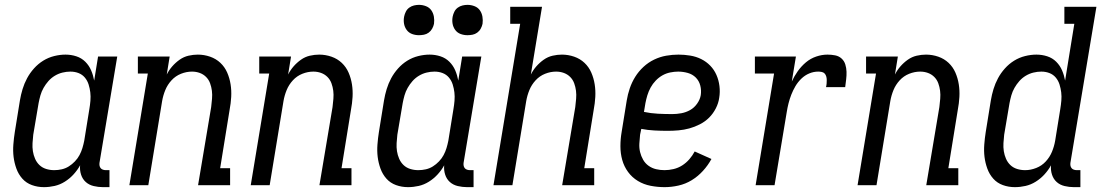

<svg xmlns="http://www.w3.org/2000/svg" viewBox="-20 -763 4540 791"><path d="M161 8Q161 8 161 8Q161 8 161 8Q135 8 111.5 -0.5Q88 -9 72 -27Q56 -45 47.5 -68.5Q39 -92 36 -116.5Q33 -141 35 -167.5Q37 -194 41 -219L62 -349Q66 -373 73 -396Q80 -419 91.5 -440.5Q103 -462 120 -481Q137 -500 158 -513Q179 -526 203 -532Q227 -538 250 -538Q273 -538 294.5 -531Q316 -524 331.5 -508.5Q347 -493 355.5 -473Q364 -453 368 -431L384 -530H463L390 -93Q389 -87 390 -81Q391 -75 394.5 -70.5Q398 -66 404 -64Q410 -62 416 -62H431V8H404Q385 8 366 3.5Q347 -1 333.5 -13Q320 -25 314 -43.5Q308 -62 310 -82Q299 -62 283 -44.5Q267 -27 247 -14.5Q227 -2 205 3Q183 8 161 8ZM204 -62Q219 -62 234.5 -65.5Q250 -69 263.5 -77.5Q277 -86 288.5 -98Q300 -110 307.5 -124Q315 -138 319.5 -153Q324 -168 327 -183L348 -313Q351 -330 352.5 -348Q354 -366 352 -382.5Q350 -399 345 -415Q340 -431 329.5 -443.5Q319 -456 303.5 -462Q288 -468 270 -468Q254 -468 237.5 -464Q221 -460 206 -451Q191 -442 179.5 -429Q168 -416 159.5 -401Q151 -386 146.5 -370Q142 -354 139 -338L117 -208Q115 -191 114 -173.5Q113 -156 115.5 -140Q118 -124 124.5 -109Q131 -94 142.5 -83Q154 -72 170 -67Q186 -62 203 -62Z M513 0 589 -460H548V-530H679L667 -456Q676 -474 689.5 -489.5Q703 -505 720 -517Q737 -529 756.5 -533.5Q776 -538 795 -538Q821 -538 845.5 -529.5Q870 -521 888 -504Q906 -487 916 -464Q926 -441 930 -415.5Q934 -390 932.5 -363.5Q931 -337 926 -311L887 -70H928V0H796L850 -322Q852 -339 853.5 -356Q855 -373 853 -389Q851 -405 845.5 -420Q840 -435 829 -446Q818 -457 803 -462.5Q788 -468 771 -468Q748 -468 725.5 -459Q703 -450 686.5 -432Q670 -414 661 -392Q652 -370 648 -347L591 0Z M1013 0 1089 -460H1048V-530H1179L1167 -456Q1176 -474 1189.5 -489.5Q1203 -505 1220 -517Q1237 -529 1256.5 -533.5Q1276 -538 1295 -538Q1321 -538 1345.5 -529.5Q1370 -521 1388 -504Q1406 -487 1416 -464Q1426 -441 1430 -415.5Q1434 -390 1432.5 -363.5Q1431 -337 1426 -311L1387 -70H1428V0H1296L1350 -322Q1352 -339 1353.5 -356Q1355 -373 1353 -389Q1351 -405 1345.5 -420Q1340 -435 1329 -446Q1318 -457 1303 -462.5Q1288 -468 1271 -468Q1248 -468 1225.5 -459Q1203 -450 1186.5 -432Q1170 -414 1161 -392Q1152 -370 1148 -347L1091 0Z M1661 8Q1661 8 1661 8Q1661 8 1661 8Q1635 8 1611.5 -0.5Q1588 -9 1572 -27Q1556 -45 1547.5 -68.5Q1539 -92 1536 -116.5Q1533 -141 1535 -167.5Q1537 -194 1541 -219L1562 -349Q1566 -373 1573 -396Q1580 -419 1591.5 -440.5Q1603 -462 1620 -481Q1637 -500 1658 -513Q1679 -526 1703 -532Q1727 -538 1750 -538Q1773 -538 1794.5 -531Q1816 -524 1831.5 -508.5Q1847 -493 1855.5 -473Q1864 -453 1868 -431L1884 -530H1963L1890 -93Q1889 -87 1890 -81Q1891 -75 1894.5 -70.5Q1898 -66 1904 -64Q1910 -62 1916 -62H1931V8H1904Q1885 8 1866 3.5Q1847 -1 1833.5 -13Q1820 -25 1814 -43.5Q1808 -62 1810 -82Q1799 -62 1783 -44.5Q1767 -27 1747 -14.5Q1727 -2 1705 3Q1683 8 1661 8ZM1704 -62Q1719 -62 1734.5 -65.5Q1750 -69 1763.5 -77.5Q1777 -86 1788.5 -98Q1800 -110 1807.5 -124Q1815 -138 1819.5 -153Q1824 -168 1827 -183L1848 -313Q1851 -330 1852.5 -348Q1854 -366 1852 -382.5Q1850 -399 1845 -415Q1840 -431 1829.5 -443.5Q1819 -456 1803.5 -462Q1788 -468 1770 -468Q1754 -468 1737.5 -464Q1721 -460 1706 -451Q1691 -442 1679.5 -429Q1668 -416 1659.5 -401Q1651 -386 1646.5 -370Q1642 -354 1639 -338L1617 -208Q1615 -191 1614 -173.5Q1613 -156 1615.5 -140Q1618 -124 1624.5 -109Q1631 -94 1642.5 -83Q1654 -72 1670 -67Q1686 -62 1703 -62ZM1906 -618Q1891 -618 1877.5 -623Q1864 -628 1855.5 -639.5Q1847 -651 1844.5 -665.5Q1842 -680 1845 -695Q1847 -705 1852 -715Q1857 -725 1866 -731.5Q1875 -738 1885.5 -740.5Q1896 -743 1906 -743Q1921 -743 1935 -737.5Q1949 -732 1957 -720.5Q1965 -709 1967.5 -694.5Q1970 -680 1968 -665Q1966 -655 1960.5 -645Q1955 -635 1946 -628.5Q1937 -622 1926.5 -620Q1916 -618 1906 -618ZM1706 -618Q1691 -618 1677.5 -623Q1664 -628 1655.5 -639.5Q1647 -651 1644.5 -665.5Q1642 -680 1645 -695Q1647 -705 1652 -715Q1657 -725 1666 -731.5Q1675 -738 1685.5 -740.5Q1696 -743 1706 -743Q1721 -743 1735 -737.5Q1749 -732 1757 -720.5Q1765 -709 1767.5 -694.5Q1770 -680 1768 -665Q1766 -655 1760.5 -645Q1755 -635 1746 -628.5Q1737 -622 1726.5 -620Q1716 -618 1706 -618Z M2013 0 2123 -665H2082V-735H2213L2167 -456Q2176 -474 2189.5 -489.5Q2203 -505 2220 -517Q2237 -529 2256.5 -533.5Q2276 -538 2295 -538Q2321 -538 2345.5 -529.5Q2370 -521 2388 -504Q2406 -487 2416 -464Q2426 -441 2430 -415.5Q2434 -390 2432.5 -363.5Q2431 -337 2426 -311L2387 -70H2428V0H2296L2350 -322Q2352 -339 2353.5 -356Q2355 -373 2353 -389Q2351 -405 2345.5 -420Q2340 -435 2329 -446Q2318 -457 2303 -462.5Q2288 -468 2271 -468Q2248 -468 2225.5 -459Q2203 -450 2186.5 -432Q2170 -414 2161 -392Q2152 -370 2148 -347L2091 0Z M2718 8Q2689 8 2660.5 2.5Q2632 -3 2608 -17.5Q2584 -32 2567.5 -54.5Q2551 -77 2543.5 -104Q2536 -131 2536 -160.5Q2536 -190 2541 -219L2562 -349Q2566 -374 2574.5 -399Q2583 -424 2597 -446.5Q2611 -469 2631 -487.5Q2651 -506 2675 -517.5Q2699 -529 2724.5 -533.5Q2750 -538 2775 -538Q2799 -538 2823.5 -534Q2848 -530 2869 -519.5Q2890 -509 2906 -492.5Q2922 -476 2931.5 -454.5Q2941 -433 2944 -408.5Q2947 -384 2943 -360Q2940 -338 2929 -316.5Q2918 -295 2901.5 -278.5Q2885 -262 2863.5 -251Q2842 -240 2820 -234Q2798 -228 2775.5 -226Q2753 -224 2731 -224Q2703 -224 2675.5 -225.5Q2648 -227 2622 -232L2617 -208Q2615 -190 2614 -171.5Q2613 -153 2617 -136.5Q2621 -120 2629.5 -105Q2638 -90 2652 -80Q2666 -70 2683 -66Q2700 -62 2718 -62Q2736 -62 2755 -66.5Q2774 -71 2790.5 -81.5Q2807 -92 2820 -107Q2833 -122 2842 -139L2911 -108Q2897 -82 2876 -59Q2855 -36 2829.5 -20.5Q2804 -5 2775 1.5Q2746 8 2718 8ZM2749 -293Q2749 -293 2749 -293Q2749 -293 2750 -293Q2768 -293 2787 -296.5Q2806 -300 2823 -309.5Q2840 -319 2852 -336Q2864 -353 2867 -371Q2870 -391 2865 -410.5Q2860 -430 2846.5 -443.5Q2833 -457 2813.5 -462.5Q2794 -468 2774 -468Q2758 -468 2741 -464.5Q2724 -461 2709 -452.5Q2694 -444 2681.5 -431Q2669 -418 2660.5 -402.5Q2652 -387 2647 -370.5Q2642 -354 2639 -338L2633 -302Q2661 -296 2690.5 -294.5Q2720 -293 2749 -293Z M3093 0 3169 -460H3090V-530H3259L3242 -427Q3252 -449 3266.5 -469.5Q3281 -490 3300 -506Q3319 -522 3342.5 -530Q3366 -538 3389 -538Q3405 -538 3420.5 -535Q3436 -532 3447 -522Q3458 -512 3462.5 -497.5Q3467 -483 3467.5 -467.5Q3468 -452 3466 -436Q3464 -420 3462 -404H3383Q3385 -412 3385.5 -419Q3386 -426 3386 -433.5Q3386 -441 3384 -448Q3382 -455 3377.5 -460Q3373 -465 3365.5 -466.5Q3358 -468 3351 -468Q3332 -468 3314 -460.5Q3296 -453 3281.5 -439Q3267 -425 3257 -408Q3247 -391 3240 -373Q3233 -355 3228.5 -337Q3224 -319 3221 -300L3171 0Z M3513 0 3589 -460H3548V-530H3679L3667 -456Q3676 -474 3689.5 -489.5Q3703 -505 3720 -517Q3737 -529 3756.5 -533.5Q3776 -538 3795 -538Q3821 -538 3845.5 -529.5Q3870 -521 3888 -504Q3906 -487 3916 -464Q3926 -441 3930 -415.5Q3934 -390 3932.5 -363.5Q3931 -337 3926 -311L3887 -70H3928V0H3796L3850 -322Q3852 -339 3853.5 -356Q3855 -373 3853 -389Q3851 -405 3845.5 -420Q3840 -435 3829 -446Q3818 -457 3803 -462.5Q3788 -468 3771 -468Q3748 -468 3725.5 -459Q3703 -450 3686.5 -432Q3670 -414 3661 -392Q3652 -370 3648 -347L3591 0Z M4161 8Q4161 8 4161 8Q4161 8 4161 8Q4161 8 4161 8Q4161 8 4161 8Q4135 8 4111.5 -0.5Q4088 -9 4072 -27Q4056 -45 4047.5 -68.5Q4039 -92 4036 -116.5Q4033 -141 4035 -167.5Q4037 -194 4041 -219L4062 -349Q4066 -373 4073 -396Q4080 -419 4091.5 -440.5Q4103 -462 4120 -481Q4137 -500 4158 -513Q4179 -526 4203 -532Q4227 -538 4250 -538Q4273 -538 4294.5 -531Q4316 -524 4331.5 -508.5Q4347 -493 4355.5 -473Q4364 -453 4368 -431L4406 -665H4365V-735H4497L4390 -93Q4389 -87 4390 -81Q4391 -75 4394.5 -70.5Q4398 -66 4404 -64Q4410 -62 4416 -62H4431V8H4404Q4385 8 4366 3.5Q4347 -1 4333.5 -13Q4320 -25 4314 -43.5Q4308 -62 4310 -82Q4299 -62 4283 -44.5Q4267 -27 4247 -14.5Q4227 -2 4205 3Q4183 8 4161 8ZM4204 -62Q4226 -62 4249 -71Q4272 -80 4288.5 -98Q4305 -116 4314 -138Q4323 -160 4327 -183L4348 -313Q4351 -331 4352.5 -348.5Q4354 -366 4352 -382.5Q4350 -399 4345 -415Q4340 -431 4329.5 -443.5Q4319 -456 4303.5 -462Q4288 -468 4270 -468Q4254 -468 4237.5 -464Q4221 -460 4206 -451Q4191 -442 4179.5 -429Q4168 -416 4159.5 -401Q4151 -386 4146.5 -370Q4142 -354 4139 -338L4117 -208Q4115 -191 4114 -173.5Q4113 -156 4115.5 -140Q4118 -124 4124.5 -109Q4131 -94 4142.5 -83Q4154 -72 4170 -67Q4186 -62 4203 -62Z"/></svg>

Font: Iosevka Slab
Style: Italic
Weight: 400
Italic angle: -9°
Monospace: yes
Designer: Belleve Invis
Foundry: Belleve Invis
Version: Version 11.1.0; ttfautohint (v1.8.3)